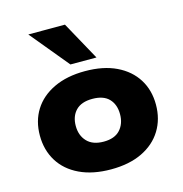

<svg xmlns="http://www.w3.org/2000/svg" viewBox="-114 -882 950 997"><g transform="rotate(-15 361.0 -383.0)"><path d="M362 11Q264 11 193.5 -22.5Q123 -56 86 -116Q49 -176 49 -254Q49 -332 86 -391Q123 -450 193.5 -483.5Q264 -517 361 -517Q460 -517 529.5 -483.5Q599 -450 636 -391Q673 -332 673 -254Q673 -176 636 -116Q599 -56 529.5 -22.5Q460 11 362 11ZM362 -138Q421 -138 450.5 -170.5Q480 -203 480 -254Q480 -306 450.5 -337Q421 -368 361 -368Q302 -368 272 -337Q242 -306 242 -254Q242 -203 272.5 -170.5Q303 -138 362 -138ZM298 -570 127 -777H324L438 -570Z"/></g></svg>

Font: Nunito Sans 7pt SemiExpanded Black
Style: Regular
Weight: 900
Width: 6
Designer: Vernon Adams
Foundry: Vernon Adams
Version: Version 3.101;gftools[0.9.27]